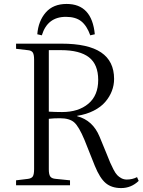

<svg xmlns="http://www.w3.org/2000/svg" viewBox="-20 -934 719 968"><path d="M315.9 -914.1Q443.4 -914.1 458 -761.2L435.1 -755.9Q418 -804.2 389.6 -826.7Q361.3 -849.1 312 -849.1Q219.2 -849.1 190.9 -755.9L168 -761.2Q173.3 -828.1 210.7 -871.1Q248 -914.1 315.9 -914.1ZM590.8 14.2Q543 14.2 513.2 -10.7Q483.4 -35.6 458 -98.1L405.8 -229Q377.9 -295.9 354.2 -316.9Q330.6 -337.9 282.2 -337.9Q250 -337.9 226.1 -335V-80.1Q226.1 -54.7 233.4 -44.2Q240.7 -33.7 261.2 -32.2L333 -24.9V0H61V-24.9L121.1 -32.2Q139.2 -34.7 145.5 -44.7Q151.9 -54.7 151.9 -82V-633.8Q151.9 -659.7 145 -669.7Q138.2 -679.7 119.1 -681.2L61 -688V-713.9H290Q424.3 -713.9 489.7 -669.7Q555.2 -625.5 555.2 -536.1Q555.2 -504.4 543.9 -475.1Q532.7 -445.8 510.7 -420.2Q488.8 -394.5 452.4 -376Q416 -357.4 369.1 -350.1V-348.1Q447.8 -327.6 481.9 -245.1L518.1 -157.2Q529.3 -128.9 535.6 -114Q542 -99.1 552 -79.8Q562 -60.5 570.8 -51.3Q579.6 -42 592 -35.4Q604.5 -28.8 619.1 -28.8Q647.5 -28.8 670.9 -41L679.2 -22Q641.6 14.2 590.8 14.2ZM293 -369.1Q375.5 -369.1 425.3 -410.9Q475.1 -452.6 475.1 -530.8Q475.1 -608.9 428.7 -645Q382.3 -681.2 287.1 -681.2H226.1V-371.1Q260.3 -369.1 293 -369.1Z"/></svg>

Font: Literata Light
Style: Regular
Weight: 300
Designer: Latin by Veronika Burian and Jose Scaglione. Greek by Irene Vlachou. Cyrillic by Vera Evstafieva.
Foundry: TypeTogether
Version: Version 3.021